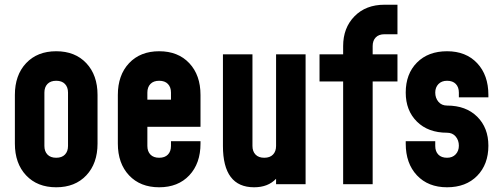

<svg xmlns="http://www.w3.org/2000/svg" viewBox="-20 -780 2122 813"><path d="M43 -172V-378Q43 -462 90.5 -512.5Q138 -563 218 -563Q298 -563 345.5 -512.5Q393 -462 393 -378V-172Q393 -88 345.5 -37.5Q298 13 218 13Q138 13 90.5 -37.5Q43 -88 43 -172ZM268 -162V-388Q268 -411 255 -424.5Q242 -438 218 -438Q194 -438 181 -424.5Q168 -411 168 -388V-162Q168 -139 181 -125.5Q194 -112 218 -112Q242 -112 255 -125.5Q268 -139 268 -162Z M829 -243H604V-162Q604 -139 617 -125.5Q630 -112 654 -112Q678 -112 691 -125.5Q704 -139 704 -162V-182H829V-172Q829 -88 781.5 -37.5Q734 13 654 13Q574 13 526.5 -37.5Q479 -88 479 -172V-378Q479 -462 526.5 -512.5Q574 -563 654 -563Q734 -563 781.5 -512.5Q829 -462 829 -378ZM604 -388V-358H704V-388Q704 -411 691 -424.5Q678 -438 654 -438Q630 -438 617 -424.5Q604 -411 604 -388Z M1149 -550H1274V0H1149V-23Q1115 13 1056 13Q924 13 924 -162V-550H1049V-162Q1049 -139 1062 -125.5Q1075 -112 1099 -112Q1123 -112 1136 -125.5Q1149 -139 1149 -162Z M1433 0V-435H1333V-550H1433V-585Q1433 -662 1481 -711Q1529 -760 1608 -760H1663V-635H1608Q1584 -635 1571 -621.5Q1558 -608 1558 -585V-550H1663V-435H1558V0Z M1698 -172V-182H1823V-162Q1823 -139 1836 -125.5Q1849 -112 1873 -112Q1896 -112 1909.5 -126.5Q1923 -141 1923 -163Q1923 -186 1909.5 -202Q1896 -218 1873 -218Q1793 -218 1745.5 -265Q1698 -312 1698 -388Q1698 -467 1745.5 -515Q1793 -563 1873 -563Q1953 -563 2000.5 -512.5Q2048 -462 2048 -378V-368H1923V-388Q1923 -411 1910 -424.5Q1897 -438 1873 -438Q1850 -438 1836.5 -424Q1823 -410 1823 -388Q1823 -365 1836.5 -349Q1850 -333 1873 -333Q1953 -333 2000.5 -286Q2048 -239 2048 -163Q2048 -84 2000.5 -35.5Q1953 13 1873 13Q1793 13 1745.5 -37.5Q1698 -88 1698 -172Z"/></svg>

Font: Mohave Bold
Style: Regular
Weight: 700
Designer: Gumpita Rahayu
Foundry: Tokotype
Version: Version 2.002;PS 002.002;hotconv 1.0.88;makeotf.lib2.5.64775